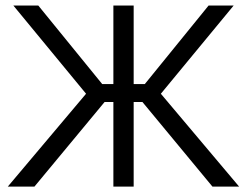

<svg xmlns="http://www.w3.org/2000/svg" viewBox="-20 -687 910 707"><path d="M8.8 0 296.9 -341.8 29.3 -666.5H121.1L356.4 -377.4H397.5V-666.5H472.2V-377.4H513.2L748 -666.5H840.3L572.3 -341.8L860.4 0H762.2L504.4 -311.5H472.2V0H397.5V-311.5H365.2L106.9 0Z"/></svg>

Font: NMS Futura Pro Book
Style: Regular
Weight: 400
Designer: Blend3rman
Version: Version 0.1